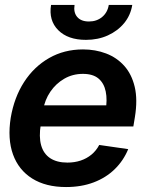

<svg xmlns="http://www.w3.org/2000/svg" viewBox="-20 -755 595 786"><path d="M250.5 10.7Q167.5 10.7 111.8 -24.2Q56.2 -59.1 33.2 -122.8Q10.3 -186.5 23.9 -272.9Q38.1 -356.4 78.6 -419.2Q119.1 -481.9 180.9 -517.3Q242.7 -552.7 319.8 -552.7Q370.6 -552.7 414.3 -536.1Q458 -519.5 488.5 -485.6Q519 -451.7 531.5 -399.4Q543.9 -347.2 532.2 -275.4L525.9 -237.3H78.1L92.8 -323.7H476.6L412.1 -300.3Q419.9 -346.2 412.8 -380.4Q405.8 -414.6 383.1 -433.6Q360.4 -452.6 319.3 -452.6Q277.3 -452.6 242.9 -432.6Q208.5 -412.6 186 -379.4Q163.6 -346.2 156.7 -305.7L147 -245.6Q138.7 -195.3 148.4 -160.4Q158.2 -125.5 185.5 -107.4Q212.9 -89.4 255.9 -89.4Q285.2 -89.4 310.1 -97.7Q335 -106 354.5 -122.1Q374 -138.2 386.2 -161.6L504.9 -144.5Q485.4 -97.2 449.5 -62.3Q413.6 -27.3 363.3 -8.3Q313 10.7 250.5 10.7ZM332 -591.8Q257.8 -591.8 218.3 -631.6Q178.7 -671.4 189 -734.9H285.2Q280.3 -704.1 296.1 -685.5Q312 -667 344.2 -667Q376 -667 398.2 -685.5Q420.4 -704.1 425.3 -734.9H521.5Q514.6 -692.4 488.3 -660.4Q461.9 -628.4 421.6 -610.1Q381.3 -591.8 332 -591.8Z"/></svg>

Font: Inter Tight SemiBold
Style: Italic
Weight: 600
Italic angle: -9.39999°
Designer: Rasmus Andersson
Foundry: rsms
Version: Version 3.004